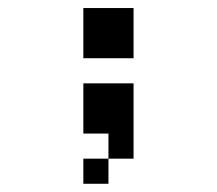

<svg xmlns="http://www.w3.org/2000/svg" viewBox="-20 -395 540 478"><path d="M187.5 -375H312.5V-250H187.5ZM187.5 -187.5H312.5V0H250V-62.5H187.5ZM187.5 0H250V62.5H187.5Z"/></svg>

Font: Half Eighties
Style: Regular
Weight: 400
Monospace: yes
Designer: Jayvee Enaguas (HarvettFox96)
Version: 20191127.01dev02